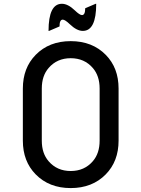

<svg xmlns="http://www.w3.org/2000/svg" viewBox="-20 -959 728 989"><path d="M230 -799.8Q230 -939.5 298.8 -939.5Q330.1 -939.5 365.7 -905.3Q390.6 -881.3 402.3 -881.3Q418.9 -881.3 418.9 -916.5L472.7 -939.5H475.6Q475.6 -799.8 406.7 -799.8Q375.5 -799.8 339.8 -834Q314.9 -857.9 303.2 -857.9Q286.6 -857.9 286.6 -822.8L232.9 -799.8ZM195.3 -234.4Q195.3 -168.9 230.5 -128.4Q273.9 -78.1 344.2 -78.1Q414.6 -78.1 458 -128.4Q493.2 -168.9 493.2 -234.4V-502.9Q493.2 -568.4 458 -608.9Q414.6 -659.2 344.2 -659.2Q273.9 -659.2 230.5 -608.9Q195.3 -568.4 195.3 -502.9ZM97.7 -234.4V-502.9Q97.7 -608.9 163.6 -676.3Q232.9 -747.1 344.2 -747.1Q455.6 -747.1 524.9 -676.3Q590.8 -609.4 590.8 -502.9V-234.4Q590.8 -128.4 524.9 -61Q455.6 9.8 344.2 9.8Q232.9 9.8 163.6 -61Q97.7 -128.4 97.7 -234.4Z"/></svg>

Font: Nova Round
Style: Book
Weight: 400
Version: Version 2.000